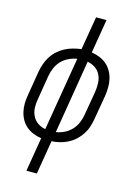

<svg xmlns="http://www.w3.org/2000/svg" viewBox="-138 -808 775 1086"><g transform="rotate(15 250.0 -265.0)"><path d="M129 205 162 6Q137 2 114.5 -7Q92 -16 74 -31Q56 -46 44 -67Q32 -88 26.5 -112Q21 -136 21.5 -161.5Q22 -187 27 -213L50 -353Q54 -376 62 -399.5Q70 -423 83.5 -444.5Q97 -466 116.5 -483.5Q136 -501 158 -512.5Q180 -524 204 -530.5Q228 -537 252 -540L285 -735H346L313 -537Q338 -533 360.5 -524Q383 -515 401 -499.5Q419 -484 431 -463Q443 -442 448.5 -418Q454 -394 453.5 -368.5Q453 -343 449 -317L425 -177Q421 -154 413.5 -130.5Q406 -107 392 -85.5Q378 -64 359 -46.5Q340 -29 317.5 -17.5Q295 -6 271 0Q247 6 223 7L190 205ZM171 -50 243 -481Q218 -477 194 -465.5Q170 -454 152 -435Q134 -416 124 -392Q114 -368 110 -344L87 -204Q82 -178 83 -152Q84 -126 95 -104Q106 -82 126 -68Q146 -54 171 -50ZM233 -49Q258 -53 281.5 -64.5Q305 -76 323 -95Q341 -114 351 -138Q361 -162 365 -186L389 -326Q393 -352 392 -378Q391 -404 380.5 -426Q370 -448 349.5 -462Q329 -476 304 -480Z"/></g></svg>

Font: Iosevka Slab Light Oblique
Style: Regular
Weight: 300
Italic angle: -9°
Monospace: yes
Designer: Belleve Invis
Foundry: Belleve Invis
Version: Version 11.1.1; ttfautohint (v1.8.3)